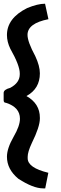

<svg xmlns="http://www.w3.org/2000/svg" viewBox="-20 -807 334 1053"><path d="M227.1 -786.6 245.6 -701.7Q130.9 -679.2 130.9 -615.7Q130.9 -578.1 173.3 -499.5Q198.7 -445.3 198.7 -404.8Q198.7 -320.3 125 -280.3Q198.7 -238.8 198.7 -161.6V-156.7Q198.7 -111.8 154.3 -22Q131.8 26.4 131.8 52.7V61Q131.8 113.3 245.1 140.6L228 226.1H216.3Q162.1 226.1 80.6 173.3Q18.1 121.6 18.1 52.7Q18.1 6.8 54.7 -57.1Q89.4 -116.7 89.4 -155.8Q89.4 -218.8 12.7 -243.2Q0 -243.2 0 -257.3V-297.4Q0 -315.9 36.1 -325.2Q88.4 -353 88.4 -399.4V-404.8Q88.4 -448.2 36.6 -539.6Q18.1 -577.6 18.1 -614.7Q18.1 -707.5 128.9 -762.7Q186.5 -786.6 227.1 -786.6Z"/></svg>

Font: Aqlam Corner
Style: Regular
Weight: 400
Designer: Developer/ Husham Jawad
Version: Version 1.00;December 29, 2020;FontCreator 13.0.0.2683 32-bi